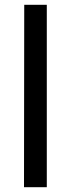

<svg xmlns="http://www.w3.org/2000/svg" viewBox="-20 -780 295 800"><path d="M175 0H80L81 -760H175Z"/></svg>

Font: Be Vietnam Pro Variable Thin
Style: Regular
Weight: 100
Designer: Lam Bao, Tony Le, Vietanh Nguyen
Foundry: Yellow Type Foundry
Version: Version 1.002